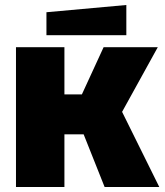

<svg xmlns="http://www.w3.org/2000/svg" viewBox="-20 -749 660 769"><path d="M44 0V-560H238V-371H308L395 -560H612L469 -301L618 0H399L315 -211H238V0ZM166 -608V-700L486 -729V-608Z"/></svg>

Font: Tektur ExtraBold
Style: Regular
Weight: 800
Designer: Adam Jagosz
Foundry: Adam Jagosz
Version: Version 1.005;gftools[0.9.30]